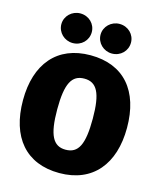

<svg xmlns="http://www.w3.org/2000/svg" viewBox="-137 -1041 965 1159"><g transform="rotate(15 345.0 -462.0)"><path d="M220 -944C168 -944 125 -903 125 -852C125 -800 168 -759 220 -759C274 -759 315 -800 315 -852C315 -903 274 -944 220 -944ZM465 -944C413 -944 370 -903 370 -852C370 -800 413 -759 465 -759C519 -759 560 -800 560 -852C560 -903 519 -944 465 -944ZM345 -716C136 -716 20 -575 20 -349C20 -118 136 20 345 20C554 20 670 -123 670 -349C670 -580 554 -716 345 -716ZM345 -570C423 -570 456 -510 456 -349C456 -188 425 -126 345 -126C267 -126 234 -188 234 -349C234 -510 267 -570 345 -570Z"/></g></svg>

Font: Fira Sans Heavy
Style: Regular
Weight: 900
Designer: bBox Type GmbH & Carrois Corporate GbR & Edenspiekermann AG
Foundry: bBox Type GmbH & Carrois Corporate GbR & Edenspiekermann AG
Version: Version 4.300;PS 004.300;hotconv 1.0.88;makeotf.lib2.5.64775